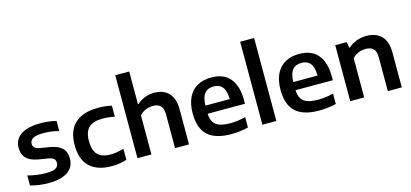

<svg xmlns="http://www.w3.org/2000/svg" viewBox="-67 -1302 3869 1806"><g transform="rotate(-15 1868.0 -399.0)"><path d="M53.5 -14V-112Q138 -87 234 -87Q297.5 -87 325.5 -104Q353.5 -121 353.5 -154Q353.5 -180 339 -193.8Q324.5 -207.5 288 -214.5L195.5 -229.5Q114 -243.5 77.8 -281.5Q41.5 -319.5 41.5 -384Q41.5 -435.5 69.5 -473.8Q97.5 -512 155.2 -533Q213 -554 300 -554Q340.5 -554 380 -549Q419.5 -544 452 -535V-437Q381 -457 302 -457Q229.5 -457 199.8 -438.8Q170 -420.5 170 -388.5Q170 -365 184.2 -350.8Q198.5 -336.5 234 -330L326.5 -314.5Q407 -300.5 444.5 -264.8Q482 -229 482 -160.5Q482 -107.5 453.8 -69.2Q425.5 -31 370 -10.5Q314.5 10 235 10Q134 10 53.5 -14Z M557.5 -271.5Q557.5 -412.5 635.2 -483.2Q713 -554 862 -554Q933.5 -554 992 -539V-432Q931 -445 877 -445Q784 -445 740.5 -404Q697 -363 697 -273Q697 -182 738 -140.5Q779 -99 862 -99Q891.5 -99 922 -104Q952.5 -109 992 -120V-12.5Q926 10 845.5 10Q705 10 631.2 -60.5Q557.5 -131 557.5 -271.5Z M1096.5 -808H1232.5V-489.5H1239Q1272 -521 1314.8 -537.5Q1357.5 -554 1407 -554Q1495 -554 1546.8 -501.2Q1598.5 -448.5 1598.5 -337V0H1462.5V-329.5Q1462.5 -388 1437 -412.8Q1411.5 -437.5 1363 -437.5Q1326.5 -437.5 1291.5 -423Q1256.5 -408.5 1232.5 -381V0H1096.5Z M2206 -233H1842.5Q1845 -181 1864.2 -150.2Q1883.5 -119.5 1923.5 -105.5Q1963.5 -91.5 2029.5 -91.5Q2095 -91.5 2175 -110.5V-10Q2092 10 2010 10Q1855.5 10 1781.2 -58Q1707 -126 1707 -272Q1707 -362.5 1737.2 -425.8Q1767.5 -489 1825 -521.5Q1882.5 -554 1964 -554Q2082 -554 2144 -480.8Q2206 -407.5 2206 -268ZM1842 -312.5H2079Q2077 -393.5 2048 -430.2Q2019 -467 1962 -467Q1904 -467 1874 -430.2Q1844 -393.5 1842 -312.5Z M2313 0V-808H2449V0Z M3061.5 -233H2698Q2700.5 -181 2719.8 -150.2Q2739 -119.5 2779 -105.5Q2819 -91.5 2885 -91.5Q2950.5 -91.5 3030.5 -110.5V-10Q2947.5 10 2865.5 10Q2711 10 2636.8 -58Q2562.5 -126 2562.5 -272Q2562.5 -362.5 2592.8 -425.8Q2623 -489 2680.5 -521.5Q2738 -554 2819.5 -554Q2937.5 -554 2999.5 -480.8Q3061.5 -407.5 3061.5 -268ZM2697.5 -312.5H2934.5Q2932.5 -393.5 2903.5 -430.2Q2874.5 -467 2817.5 -467Q2759.5 -467 2729.5 -430.2Q2699.5 -393.5 2697.5 -312.5Z M3168.5 -545.5H3280.5L3289.5 -488.5H3296.5Q3330.5 -520 3376 -537Q3421.5 -554 3473 -554Q3565 -554 3617.8 -501.2Q3670.5 -448.5 3670.5 -336V0H3534.5V-329Q3534.5 -387.5 3509.2 -412.5Q3484 -437.5 3435 -437.5Q3398.5 -437.5 3363.5 -423.5Q3328.5 -409.5 3304.5 -381.5V0H3168.5Z"/></g></svg>

Font: Encode Sans Semi Expanded SmBd
Style: Regular
Weight: 600
Width: 6
Designer: Multiple Designers
Foundry: Impallari Type
Version: Version 2.000